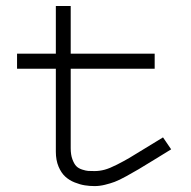

<svg xmlns="http://www.w3.org/2000/svg" viewBox="-20 -610 640 643"><path d="M37.1 -430.2H167V-589.8H216.8V-430.2H498V-379.9H216.8V-113.8Q216.8 -91.8 222.4 -76.7Q228 -61.5 235.1 -54Q242.2 -46.4 254.9 -42.2Q267.6 -38.1 275.4 -37.6Q283.2 -37.1 296.9 -37.1Q313.5 -37.1 330.6 -41.7Q347.7 -46.4 371.6 -58.6Q395.5 -70.8 412.6 -80.8Q429.7 -90.8 466.3 -113.5Q502.9 -136.2 525.9 -149.9L553.2 -109.9Q531.7 -96.7 495.6 -74.5Q459.5 -52.2 443.8 -43Q428.2 -33.7 403.3 -20Q378.4 -6.3 364 -1Q349.6 4.4 331.5 8.8Q313.5 13.2 296.9 13.2Q280.3 13.2 264.4 10.7Q248.5 8.3 230.2 1Q211.9 -6.3 198.5 -18.6Q185.1 -30.8 176 -52.2Q167 -73.7 167 -102.1V-379.9H37.1Z"/></svg>

Font: Compagnon Roman
Style: Regular
Weight: 400
Designer: Juliette Duhe, Lea Pradine
Foundry: Velvetyne Type Foundry
Version: Version 1.000;PS 001.000;hotconv 1.0.88;makeotf.lib2.5.64775